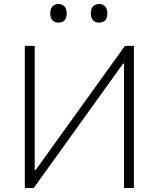

<svg xmlns="http://www.w3.org/2000/svg" viewBox="-20 -943 796 963"><path d="M104.5 0V-713H154V-90.5H159L335.5 -336Q400 -425.5 467.8 -519.8Q535.5 -614 606.5 -713H651.5V0H602V-623.5H597L421 -378.5Q341 -267 275 -175Q208.5 -83 149 0ZM476.5 -829.5Q458.5 -829.5 447 -841.2Q435.5 -853 435.5 -876Q435.5 -899.5 447.2 -911.2Q459 -923 477.5 -923Q496 -923 507.2 -910.8Q518.5 -898.5 518.5 -876Q518.5 -829.5 476.5 -829.5ZM272.5 -829.5Q255 -829.5 243.5 -841.2Q232 -853 232 -876Q232 -899.5 243.5 -911.2Q255 -923 273.5 -923Q292.5 -923 303.5 -910.8Q314.5 -898.5 314.5 -876Q314.5 -829.5 272.5 -829.5Z"/></svg>

Font: Heraclito ExtraLight
Style: Regular
Weight: 200
Designer: Kostas Bartsokas (font) & Cristiano Sobral (main changes)
Foundry: Kostas Bartsokas (font) & Cristiano Sobral (main changes)
Version: Version 1.00;July 8, 2020;FontCreator 13.0.0.2655 64-bit